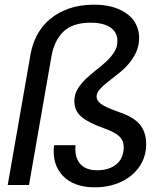

<svg xmlns="http://www.w3.org/2000/svg" viewBox="-20 -791 699 821"><path d="M111 -561Q119 -605 139.5 -643Q160 -681 194 -709.5Q228 -738 275 -754.5Q322 -771 382 -771Q431 -771 467 -759.5Q503 -748 527 -729Q551 -710 563 -684Q575 -658 575 -630Q575 -595 561.5 -566.5Q548 -538 528 -515.5Q508 -493 484 -474.5Q460 -456 440 -440Q420 -424 406.5 -409Q393 -394 393 -378Q393 -370 397 -362.5Q401 -355 411.5 -347Q422 -339 441 -330.5Q460 -322 491 -311Q551 -291 578 -258.5Q605 -226 605 -174Q605 -133 588.5 -99.5Q572 -66 542.5 -41.5Q513 -17 473 -3.5Q433 10 386 10Q296 10 249 -39Q202 -88 211 -170H303Q298 -121 321.5 -92Q345 -63 396 -63Q447 -63 478 -89Q509 -115 509 -163Q509 -190 490 -208Q471 -226 426 -242Q360 -265 329 -291Q298 -317 298 -358Q298 -387 311.5 -409.5Q325 -432 345.5 -452Q366 -472 390 -490.5Q414 -509 434.5 -528Q455 -547 468.5 -568.5Q482 -590 482 -616Q482 -653 452 -673.5Q422 -694 368 -694Q291 -694 251.5 -656Q212 -618 200 -550L104 0H13Z"/></svg>

Font: SVN-Poppins
Style: Italic
Weight: 400
Italic angle: -10°
Designer: Ninad Kale (Devanagari), Jonny Pinhorn (Latin)
Foundry: Indian Type Foundry
Version: Version 3.002 2017; ttfautohint (v1.8.3)